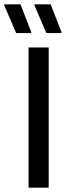

<svg xmlns="http://www.w3.org/2000/svg" viewBox="-54 -870 324 890"><path d="M78.3 0V-650H171.7V0ZM160.8 -716.7 105.8 -845V-850H180.8L230.8 -721.7V-716.7ZM20.8 -716.7 -34.2 -845V-850H40.8L90.8 -721.7V-716.7Z"/></svg>

Font: Familjen Grotesk GF
Style: Regular
Weight: 400
Designer: Anders Wikstroem, Jonas Baeckman, Matilda Gysing, Kristian Moeller
Foundry: Familjen STHLM AB
Version: Version 2.000; Beta; Release 4; Build 6